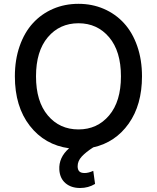

<svg xmlns="http://www.w3.org/2000/svg" viewBox="-20 -757 808 989"><path d="M711.4 -363.8Q711.4 -216.8 642.8 -120.1Q574.2 -23.4 460.4 2Q422.4 26.4 401.1 49.3Q379.9 72.3 379.9 99.6Q379.9 116.7 388.2 125.5Q396.5 134.3 416 134.3Q435.5 134.3 460.4 123L469.7 190.4Q435.1 211.4 392.6 211.4Q346.7 211.4 317.6 186.8Q288.6 162.1 285.6 117.7Q281.7 54.2 335.9 6.8Q210.4 -10.3 133.5 -109.1Q56.6 -208 56.6 -363.8Q56.6 -449.2 81.3 -519.8Q106 -590.3 149.7 -637.9Q193.4 -685.5 253.4 -711.4Q313.5 -737.3 384.3 -737.3Q454.6 -737.3 514.6 -711.4Q574.7 -685.5 618.4 -637.9Q662.1 -590.3 686.8 -519.8Q711.4 -449.2 711.4 -363.8ZM384.3 -637.2Q287.1 -637.2 226.3 -565.2Q165.5 -493.2 165.5 -363.8Q165.5 -234.4 226.3 -162.4Q287.1 -90.3 384.3 -90.3Q481 -90.3 542 -162.4Q603 -234.4 603 -363.8Q603 -493.2 542 -565.2Q481 -637.2 384.3 -637.2Z"/></svg>

Font: Interop Med
Style: Regular
Weight: 500
Designer: Rasmus Andersson, Google, Jang Haemin
Foundry: jhaemin
Version: Version 1.007